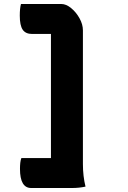

<svg xmlns="http://www.w3.org/2000/svg" viewBox="-20 -780 640 961"><path d="M85 -760H287Q311 -760 336 -739.5Q361 -719 378 -688.5Q395 -658 395 -628V41Q395 102 408 154Q376 161 341 161H136Q80 161 80 65Q80 49 81.5 35Q83 21 87 11H235V-610H141Q108 -610 93.5 -631.5Q79 -653 79 -702Q79 -738 85 -760Z"/></svg>

Font: Recursive Mn Csl St XBd
Style: Regular
Weight: 800
Monospace: yes
Version: Version 1.079;hotconv 1.0.112;makeotfexe 2.5.65598; ttfautoh